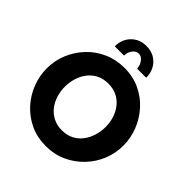

<svg xmlns="http://www.w3.org/2000/svg" viewBox="-243 -1077 1245 1245"><g transform="rotate(45 380.0 -454.5)"><path d="M379 6Q299 6 234.5 -24.5Q170 -55 123.5 -106.5Q77 -158 52 -222.5Q27 -287 27 -356Q27 -427 53.5 -491Q80 -555 127.5 -605.5Q175 -656 240 -685Q305 -714 382 -714Q461 -714 525.5 -683.5Q590 -653 636.5 -601Q683 -549 708 -484.5Q733 -420 733 -353Q733 -282 707 -218Q681 -154 633 -103.5Q585 -53 520.5 -23.5Q456 6 379 6ZM194 -354Q194 -313 206 -274.5Q218 -236 241.5 -206Q265 -176 300 -158Q335 -140 380 -140Q427 -140 462 -158.5Q497 -177 520 -208Q543 -239 554.5 -277.5Q566 -316 566 -356Q566 -397 554 -435Q542 -473 518 -503.5Q494 -534 459 -551Q424 -568 380 -568Q333 -568 298.5 -550Q264 -532 240.5 -501.5Q217 -471 205.5 -432.5Q194 -394 194 -354ZM382 -845Q358 -845 340.5 -822Q323 -799 323 -768H238Q238 -832 278.5 -873.5Q319 -915 382 -915Q446 -915 486 -873.5Q526 -832 526 -768H443Q440 -801 422.5 -823Q405 -845 382 -845Z"/></g></svg>

Font: Raleway Thin ExtraBold
Style: Regular
Weight: 800
Version: Version 4.026